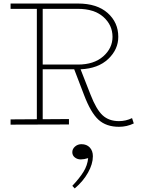

<svg xmlns="http://www.w3.org/2000/svg" viewBox="-20 -706 809 1089"><path d="M729 -36.1 738.8 -5.9Q699.7 13.2 654.8 13.2Q582.5 13.2 538.6 -26.9Q494.6 -66.9 456.1 -168.9L400.9 -313H222.2V-29.8L371.1 -30.8V0L40 1V-28.8L189 -29.8V-655.8H40V-686H421.9Q530.3 -686 590.6 -632.3Q650.9 -578.6 650.9 -497.1Q650.9 -425.8 594 -371.6Q537.1 -317.4 437 -313L493.2 -169.9Q525.9 -85.4 561.8 -52.2Q597.7 -19 654.8 -19Q693.8 -19 729 -36.1ZM222.2 -655.8V-339.8H421.9Q512.7 -339.8 565.4 -386.2Q618.2 -432.6 618.2 -497.1Q618.2 -563.5 566.7 -609.6Q515.1 -655.8 421.9 -655.8ZM441.9 111.8Q471.7 111.8 489.3 130.6Q506.8 149.4 506.8 180.2Q506.8 224.1 479.2 273.2Q451.7 322.3 403.8 362.8L390.1 348.1Q431.2 304.7 453.6 268.3Q476.1 231.9 480 190.9Q456.1 198.2 438 198.2Q418.9 198.2 404.5 187Q390.1 175.8 390.1 157.2Q390.1 138.7 405.5 125.2Q420.9 111.8 441.9 111.8Z"/></svg>

Font: BioRhyme ExtraLight
Style: Regular
Weight: 275
Designer: Aoife Mooney
Foundry: Aoife Mooney Type
Version: Version 1.500;PS 001.500;hotconv 1.0.88;makeotf.lib2.5.64775